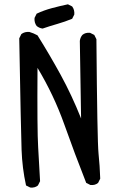

<svg xmlns="http://www.w3.org/2000/svg" viewBox="-20 -846 540 882"><path d="M119.1 15.6 99.6 5.9Q82 -74.2 79.1 -157.7Q76.2 -241.2 68.4 -669.9L78.1 -689.5Q93.8 -701.2 115.2 -699.2Q134.8 -693.4 152.3 -683.6Q208 -594.7 258.8 -502Q309.6 -409.2 352.5 -301.8L346.7 -658.2Q348.6 -673.8 358.4 -685.5Q372.1 -697.3 393.6 -695.3L413.1 -685.5L422.9 -666Q426.8 -198.2 432.6 -141.1Q438.5 -84 440.4 -25.4L430.7 -5.9Q417 5.9 395.5 3.9L376 -5.9Q323.2 -139.6 275.4 -274.4Q227.5 -409.2 152.3 -534.2Q150.4 -247.1 155.3 -169.4Q160.2 -91.8 164.1 -13.7L154.3 5.9Q140.6 17.6 119.1 15.6ZM175.8 -714.8Q160.2 -716.8 148.4 -726.6Q136.7 -742.2 138.7 -763.7L148.4 -783.2Q181.6 -798.8 218.3 -808.6Q254.9 -818.4 292 -826.2L311.5 -816.4Q323.2 -800.8 321.3 -779.3L311.5 -759.8Q278.3 -746.1 244.1 -736.3Q210 -726.6 175.8 -714.8Z"/></svg>

Font: NaikaiFont
Style: Regular
Weight: 400
Version: Version 1.67